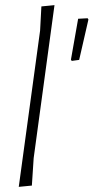

<svg xmlns="http://www.w3.org/2000/svg" viewBox="-20 -723 364 747"><path d="M192 -703 111 -108 104 -1 53 4 136 -604 141 -698ZM321 -652 324 -647 288 -490 259 -486 256 -491 284 -650Z"/></svg>

Font: Alegreya Sans SC Light
Style: Italic
Weight: 300
Italic angle: -7°
Designer: Juan Pablo del Peral
Foundry: Huerta Tipografica
Version: Version 2.007